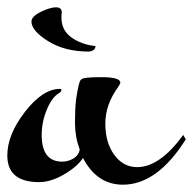

<svg xmlns="http://www.w3.org/2000/svg" viewBox="-20 -479 528 525"><path d="M203 -262Q206 -268 257.5 -268Q309 -268 309 -253Q309 -250 303 -241Q268 -193 268 -141Q268 -89 292.5 -55.5Q317 -22 355 -22Q417 -22 481 -110L488 -98Q410 26 316 26Q245 26 207 -47Q191 -23 155 -2Q119 19 87 19Q0 19 0 -54Q0 -111 48.5 -173.5Q97 -236 144 -236Q148 -236 148 -233Q148 -230 144 -226Q123 -215 108.5 -180.5Q94 -146 94 -110Q94 -37 150 -37Q166 -37 180.5 -45.5Q195 -54 198 -70Q185 -105 185 -143Q185 -181 188 -207Q196 -262 203 -262ZM241 -353Q241 -340 223 -338Q157 -338 111.5 -366.5Q66 -395 66 -420Q66 -434 91.5 -446.5Q117 -459 133 -459Q149 -459 149 -445Q148 -440 148 -431Q148 -396 175.5 -376.5Q203 -357 241 -353Z"/></svg>

Font: Mr Bedfort
Style: Regular
Weight: 400
Designer: Alejandro Paul
Foundry: Alejandro Paul
Version: Version 1.000